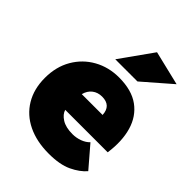

<svg xmlns="http://www.w3.org/2000/svg" viewBox="-216 -862 985 985"><g transform="rotate(45 276.0 -369.5)"><path d="M314 11Q226 11 161 -20.5Q96 -52 60.5 -111Q25 -170 25 -250Q25 -331 60.5 -392Q96 -453 157 -487Q218 -521 293 -521Q385 -521 440 -481Q495 -441 515.5 -370.5Q536 -300 523 -208H215Q222 -183 251 -164.5Q280 -146 329 -146Q357 -146 382.5 -155.5Q408 -165 424 -182L521 -69Q493 -36 443.5 -12.5Q394 11 314 11ZM301 -390Q270 -390 248 -373Q226 -356 218 -325H369Q366 -390 301 -390ZM213 -573 339 -750 526 -705 374 -573Z"/></g></svg>

Font: Livvic Black
Style: Regular
Weight: 900
Designer: Jacques Le Bailly, Baron von Fonthausen
Version: Version 1.001; ttfautohint (v1.8.2)